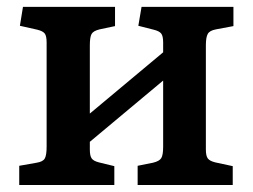

<svg xmlns="http://www.w3.org/2000/svg" viewBox="-20 -531 725 551"><path d="M35.2 0V-55.2L85 -64Q103.5 -66.9 108.6 -76.4Q113.8 -85.9 113.8 -109.9V-409.2Q113.8 -427.7 108.4 -434.8Q103 -441.9 86.9 -445.8L37.1 -457L45.9 -511.2H310.1V-456.1L266.1 -446.8Q247.6 -442.4 242.7 -433.3Q237.8 -424.3 237.8 -400.9V-205.1L448.2 -380.9V-409.2Q448.2 -427.7 442.6 -434.8Q437 -441.9 420.9 -445.8L377 -457L386.2 -511.2H649.9V-456.1L600.1 -446.8Q581.5 -443.4 576.2 -433.6Q570.8 -423.8 570.8 -400.9V-102.1Q570.8 -83.5 576.4 -76.2Q582 -68.8 598.1 -64.9L647.9 -54.2V0H375V-55.2L418.9 -64Q437.5 -68.4 442.9 -77.4Q448.2 -86.4 448.2 -109.9V-299.8L237.8 -124V-102.1Q237.8 -83.5 243.2 -76.2Q248.5 -68.8 264.2 -64.9L308.1 -54.2V0Z"/></svg>

Font: Literata Book SemiBold
Style: Regular
Weight: 600
Designer: Latin by Veronika Burian and Jose Scaglione. Greek by Irene Vlachou. Cyrillic by Vera Evstafieva
Foundry: TypeTogether
Version: Version 2.003;PS 002.003;hotconv 1.0.88;makeotf.lib2.5.64775